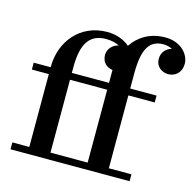

<svg xmlns="http://www.w3.org/2000/svg" viewBox="-110 -872 999 985"><g transform="rotate(15 390.0 -380.0)"><path d="M30 -36.5V0H662.5V-36.5H542.5V-423.5H682.5V-460H542.5V-540C542.5 -667 573 -723.5 649.5 -723.5C666 -723.5 682.5 -719 696.5 -712C669.5 -705.5 644.5 -682 644.5 -647C644.5 -601 680 -581.5 711 -581.5C748 -581.5 780 -607.5 780 -655C780 -702 735.5 -760 649.5 -760C571 -760 511 -724 474 -668.5C447 -692.5 405.5 -710 355.5 -710C210.5 -710 120 -596.5 120 -461.5V-460H30V-423.5H120V-36.5ZM232.5 -490C232.5 -617 272 -673.5 358 -673.5C386 -673.5 410.5 -667.5 429 -658C401 -653 373 -628 373 -593.5C373 -552 401.5 -532 430 -528.5C430 -523 430 -517 430 -511.5V-460H232.5ZM232.5 -36.5V-423.5H430V-36.5Z"/></g></svg>

Font: Bodoni* 06pt Medium
Style: Regular
Weight: 500
Version: Version 2.3